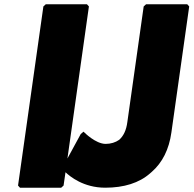

<svg xmlns="http://www.w3.org/2000/svg" viewBox="-20 -852 901 894"><path d="M852 -832H660L649 -822L573 -284C568 -245 555 -219 535 -201C518 -189 496 -182 472 -182C425 -182 372 -236 372 -236L369 -239L356 -228L294 -114L394 -822L385 -832H193L182 -822L64 12L73 22H265L276 12L285 -50C306 -30 369 22 470 22C557 22 628 0 679 -45L687 -52C736 -95 767 -156 778 -235L861 -822Z"/></svg>

Font: Hussar Woodtype
Style: UltraObl
Weight: 900
Foundry: Cannot Into Space Fonts
Version: Version 1.07